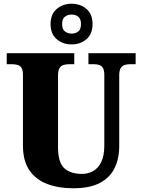

<svg xmlns="http://www.w3.org/2000/svg" viewBox="-20 -999 762 1029"><path d="M372 10Q294 10 233 -13Q172 -36 137.5 -86.5Q103 -137 103 -219V-598Q103 -623 95.5 -635Q88 -647 74 -651Q60 -655 43 -655H16V-714H378V-655H351Q335 -655 321 -651Q307 -647 299 -634Q291 -621 291 -594V-210Q291 -128 324.5 -97.5Q358 -67 419 -67Q452 -67 479 -82Q506 -97 522.5 -130.5Q539 -164 539 -218V-598Q539 -623 531.5 -635Q524 -647 511 -651Q498 -655 481 -655H454V-714H707V-655H679Q662 -655 648.5 -651Q635 -647 627 -634Q619 -621 619 -594V-216Q619 -149 594 -98Q569 -47 515 -18.5Q461 10 372 10ZM364 -761Q317 -761 284 -789Q251 -817 251 -870Q251 -923 284 -951Q317 -979 364 -979Q411 -979 443.5 -951Q476 -923 476 -870Q476 -817 443.5 -789Q411 -761 364 -761ZM364 -819Q385 -819 399.5 -830.5Q414 -842 414 -870Q414 -898 399.5 -909.5Q385 -921 364 -921Q343 -921 328 -909.5Q313 -898 313 -870Q313 -842 328 -830.5Q343 -819 364 -819Z"/></svg>

Font: Noto Serif Khmer SemiCondensed Black
Style: Regular
Weight: 900
Width: 4
Designer: Danh Hong and the Monotype Design Team
Foundry: Monotype Imaging Inc.
Version: Version 2.004